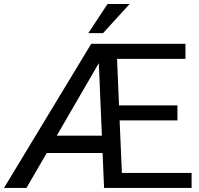

<svg xmlns="http://www.w3.org/2000/svg" viewBox="-27 -927 982 947"><path d="M918 -74.2V0H486.3L479 -172.4H203.6L103.5 0H-7.3L422.9 -710.9H887.7V-636.7H550.3L560.1 -407.2H848.1V-333H563L574.2 -74.2ZM252.9 -257.8H475.6L460.4 -615.7ZM408.7 -763.7 503.4 -907.2H612.3L481.4 -763.7Z"/></svg>

Font: Vazirmatn FD
Style: Regular
Weight: 400
Designer: Saber Rastikerdar
Foundry: Saber Rastikerdar
Version: Version 33.001